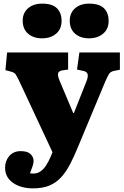

<svg xmlns="http://www.w3.org/2000/svg" viewBox="-20 -807 684 1057"><path d="M162 230Q95 230 51.5 199.5Q8 169 8 116Q8 79 31 52Q54 25 94 25Q132 25 148.5 41.5Q165 58 165 79Q165 91 159 109Q153 127 145 147Q176 152 196.5 140.5Q217 129 232.5 105.5Q248 82 260 53L269 31L83 -367Q74 -385 67 -396.5Q60 -408 39 -413L10 -421L19 -518H355V-424L326 -420Q304 -417 300 -404Q296 -391 308 -363L383 -185H387L455 -357Q466 -383 462.5 -398Q459 -413 437 -417L404 -424L417 -518H640V-423L609 -417Q589 -413 581 -401Q573 -389 559 -357L411 -2Q389 52 366.5 95.5Q344 139 316.5 169Q289 199 252 214.5Q215 230 162 230ZM470 -596Q423 -596 393.5 -621.5Q364 -647 364 -693Q364 -736 393.5 -761.5Q423 -787 470 -787Q527 -787 552.5 -761.5Q578 -736 578 -692Q578 -647 547.5 -621.5Q517 -596 470 -596ZM212 -596Q164 -596 134.5 -621.5Q105 -647 105 -693Q105 -736 134.5 -761.5Q164 -787 212 -787Q268 -787 293.5 -761.5Q319 -736 319 -692Q319 -647 289 -621.5Q259 -596 212 -596Z"/></svg>

Font: Literata 18pt Black
Style: Regular
Weight: 900
Designer: Latin by Veronika Burian and Jose Scaglione. Greek by Irene Vlachou. Cyrillic by Vera Evstafieva.
Foundry: TypeTogether
Version: Version 3.103;gftools[0.9.29]